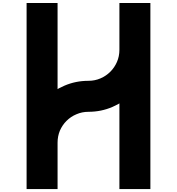

<svg xmlns="http://www.w3.org/2000/svg" viewBox="-20 -1282 1199 1301"><path d="M579.1 -524.4Q536.1 -524.4 498 -507.8Q460 -492.2 430.7 -462.9Q402.3 -434.6 385.7 -396.5Q370.1 -358.4 370.1 -315.4Q299.8 -315.4 160.2 -315.4Q160.2 -402.3 193.4 -478.5Q225.6 -554.7 283.2 -611.3Q339.8 -668.9 416 -701.2Q492.2 -734.4 579.1 -734.4Q579.1 -681.6 579.1 -629.9Q579.1 -577.1 579.1 -524.4ZM579.1 -734.4Q623 -734.4 661.1 -751Q699.2 -767.6 727.5 -795.9Q755.9 -824.2 772.5 -862.3Q789.1 -900.4 789.1 -944.3Q859.4 -944.3 999 -944.3Q999 -857.4 965.8 -781.2Q932.6 -704.1 876 -647.5Q819.3 -590.8 742.2 -557.6Q666 -524.4 579.1 -524.4Q579.1 -577.1 579.1 -629.9Q579.1 -681.6 579.1 -734.4ZM160.2 -419.9Q229.5 -419.9 370.1 -419.9Q370.1 -280.3 370.1 -1Q299.8 -1 160.2 -1Q160.2 -140.6 160.2 -419.9ZM789.1 -1261.7Q859.4 -1261.7 999 -1261.7Q999 -841.8 999 -1Q928.7 -1 789.1 -1Q789.1 -420.9 789.1 -1261.7ZM160.2 -1261.7Q230.5 -1261.7 370.1 -1261.7Q370.1 -935.5 370.1 -284.2Q299.8 -284.2 160.2 -284.2Q160.2 -610.4 160.2 -1261.7Z"/></svg>

Font: CornerV20
Style: Regular
Weight: 400
Designer: Olivier Tavernier
Version: Version 20